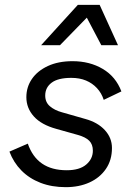

<svg xmlns="http://www.w3.org/2000/svg" viewBox="-20 -763 552 794"><path d="M252 11Q194 11 147.5 -7Q101 -25 68.5 -58Q36 -91 19 -136L95 -169Q114 -114 154 -86.5Q194 -59 256 -59Q309 -59 336.5 -82.5Q364 -106 364 -140Q364 -166 349 -181Q334 -196 302 -205L213 -230Q151 -247 120 -281.5Q89 -316 89 -361Q89 -403 112 -436.5Q135 -470 178 -490Q221 -510 280 -510Q351 -510 405 -478Q459 -446 482 -385L409 -350Q400 -378 381 -398.5Q362 -419 335.5 -430Q309 -441 275 -441Q220 -441 193.5 -421Q167 -401 167 -368Q167 -340 186.5 -323.5Q206 -307 235 -299L333 -271Q384 -257 413.5 -225Q443 -193 443 -151Q443 -101 418 -64.5Q393 -28 350 -8.5Q307 11 252 11ZM150 -576 302 -743H392L468 -576H399L339 -690L228 -576Z"/></svg>

Font: Work Sans
Style: Italic
Weight: 400
Italic angle: -13°
Designer: Wei Huang
Foundry: Wei Huang
Version: Version 2.012